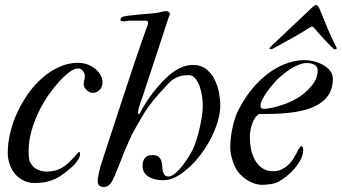

<svg xmlns="http://www.w3.org/2000/svg" viewBox="-20 -729 1374 772"><path d="M294.4 -476.6Q308.6 -476.6 323 -472.7Q337.4 -468.8 350.1 -461.2Q362.8 -453.6 372.8 -442.9Q382.8 -432.1 388.2 -418.9Q390.6 -413.6 391.4 -407.2Q392.1 -400.9 392.1 -395.5Q392.1 -379.4 380.4 -367.4Q368.7 -355.5 351.6 -355.5Q346.2 -355.5 340.1 -358.6Q334 -361.8 328.6 -366.7Q323.2 -371.6 319.8 -377.7Q316.4 -383.8 316.4 -389.6Q316.4 -397.9 318.8 -406.2Q321.3 -414.6 321.3 -423.3Q321.3 -430.7 317.9 -436.5Q315.4 -441.9 309.8 -447.8Q304.2 -453.6 293.5 -453.6Q284.7 -453.6 275.6 -449.2Q266.6 -444.8 257.8 -438.2Q249 -431.6 240.7 -423.8Q232.4 -416 226.1 -409.7Q200.7 -383.3 177 -349.6Q153.3 -315.9 135.3 -278.3Q117.2 -240.7 106.2 -201.2Q95.2 -161.6 95.2 -123.5Q95.2 -107.9 96.4 -93.8Q97.7 -79.6 106 -68.4Q117.2 -52.7 133.8 -45.9Q150.4 -39.1 166 -39.1Q185.5 -39.1 200.7 -43Q215.8 -46.9 228.8 -54.4Q241.7 -62 253.9 -73Q266.1 -84 279.3 -98.6Q283.7 -104 288.1 -109.1Q292.5 -114.3 296.9 -118.2Q300.8 -118.2 301.3 -113.5Q301.8 -108.9 301.8 -105.5Q301.8 -103 300 -98.4Q298.3 -93.8 294.7 -87.6Q291 -81.5 285.6 -74.7Q280.3 -67.9 273.4 -61.5Q254.4 -44.4 237.8 -31.7Q221.2 -19 203.6 -10.5Q186 -2 166 2.4Q146 6.8 119.6 6.8Q94.2 6.8 74 -3.4Q53.7 -13.7 39.8 -30.5Q25.9 -47.4 18.6 -69.3Q11.2 -91.3 11.2 -114.7Q11.2 -154.3 21.5 -196.5Q31.7 -238.8 50.5 -278.8Q69.3 -318.8 95.2 -355Q121.1 -391.1 152.6 -418Q184.1 -444.8 220 -460.7Q255.9 -476.6 294.4 -476.6Z M373 0Q373 -10.3 376.2 -27.6Q379.4 -44.9 384.8 -62.5Q391.6 -83.5 401.6 -114.5Q411.6 -145.5 424.1 -183.3Q436.5 -221.2 450.4 -263.7Q464.4 -306.2 478.5 -349.1Q492.7 -392.1 506.6 -434.1Q520.5 -476.1 533 -512.7Q545.4 -549.3 555.9 -579.1Q566.4 -608.9 573.2 -627.4Q575.7 -632.8 575.7 -636.2Q575.7 -646 565.9 -646H498Q492.7 -645 488.5 -644Q484.4 -643.1 478.5 -643.1Q475.6 -643.1 470 -644Q464.4 -645 464.4 -651.4Q464.4 -653.8 467 -657Q469.7 -660.2 475.1 -662.1Q487.3 -665 506.6 -667.2Q525.9 -669.4 544.9 -671.1Q564 -672.9 579.6 -674.1Q595.2 -675.3 600.1 -675.8Q612.3 -676.8 625 -680.4Q637.7 -684.1 650.4 -684.1Q654.3 -684.1 658.7 -680.7Q663.1 -677.2 663.1 -670.9Q663.1 -669.4 661.1 -666Q659.2 -662.6 657.7 -658.2Q653.3 -645 645.5 -620.8Q637.7 -596.7 627.9 -566.9Q618.2 -537.1 607.2 -503.9Q596.2 -470.7 585.9 -439.5Q575.7 -408.2 566.9 -381.3Q558.1 -354.5 552.2 -336.9Q546.4 -321.3 542 -308.1Q537.6 -294.9 534.7 -276.9Q534.7 -274.4 535.9 -272Q537.1 -269.5 540.5 -269.5Q550.3 -289.6 562.3 -308.8Q574.2 -328.1 586.9 -345.5Q599.6 -362.8 612.1 -377.4Q624.5 -392.1 634.8 -402.8Q644.5 -412.6 657.2 -424.1Q669.9 -435.5 685.1 -445.3Q700.2 -455.1 718.3 -461.4Q736.3 -467.8 756.8 -467.8Q788.1 -467.8 809.1 -451.2Q830.1 -434.6 842.5 -409.9Q855 -385.3 860.4 -356.9Q865.7 -328.6 865.7 -305.2Q865.7 -272.5 853.8 -234.9Q841.8 -197.3 821.8 -160.9Q801.8 -124.5 774.9 -92.3Q748 -60.1 718.8 -38.1Q700.2 -23.4 679.7 -13.9Q659.2 -4.4 634.8 -4.4Q621.1 -4.4 606.7 -7.3Q592.3 -10.3 580.3 -16.8Q568.4 -23.4 560.8 -34.4Q553.2 -45.4 553.2 -61.5Q553.2 -81.5 562.7 -93.5Q572.3 -105.5 592.8 -105.5Q608.9 -105.5 616.9 -99.1Q625 -92.8 628.2 -83.3Q631.3 -73.7 632.1 -62.5Q632.8 -51.3 634.8 -41.7Q636.7 -32.2 641.4 -25.9Q646 -19.5 657.7 -19.5Q668 -19.5 680.7 -29.1Q693.4 -38.6 706.5 -54.2Q719.7 -69.8 732.7 -89.4Q745.6 -108.9 755.9 -129.4Q763.2 -145.5 770.5 -168.5Q777.8 -191.4 783.2 -215.6Q788.6 -239.7 792 -262.9Q795.4 -286.1 795.4 -303.2Q795.4 -321.3 792.2 -343Q789.1 -364.7 782.2 -383.3Q775.4 -401.9 764.6 -414.3Q753.9 -426.8 738.8 -426.8Q718.8 -426.8 704.8 -422.9Q690.9 -418.9 679.9 -412.1Q668.9 -405.3 659.7 -395.8Q650.4 -386.2 640.1 -375Q618.2 -351.6 597.4 -326.4Q576.7 -301.3 559.6 -273.9Q543.9 -247.1 527.1 -218.3Q510.3 -189.5 499 -163.1Q482.4 -126.5 469 -91.3Q455.6 -56.2 439.9 -19.5Q436 -10.7 432.1 -3.2Q428.2 4.4 423.1 10.3Q418 16.1 411.9 19.5Q405.8 22.9 397.5 22.9Q387.7 22.9 380.4 17.8Q373 12.7 373 0Z M1027.3 -304.2Q1027.3 -291.5 1039.6 -291.5Q1056.6 -291.5 1076.9 -296.4Q1097.2 -301.3 1112.8 -306.6Q1133.8 -312.5 1159.2 -325.4Q1184.6 -338.4 1206.3 -356.7Q1228 -375 1242.7 -397.5Q1257.3 -419.9 1257.3 -445.8Q1257.3 -461.4 1244.4 -468.5Q1231.4 -475.6 1214.8 -475.6Q1199.7 -475.6 1184.1 -469.7Q1168.5 -463.9 1153.8 -455.1Q1139.2 -446.3 1126.2 -436Q1113.3 -425.8 1103.5 -417.5Q1094.7 -409.7 1081.8 -395.3Q1068.8 -380.9 1056.9 -364.5Q1044.9 -348.1 1036.1 -331.8Q1027.3 -315.4 1027.3 -304.2ZM1022.5 -270.5Q1012.2 -265.6 1004.9 -254.2Q997.6 -242.7 992.9 -228.8Q988.3 -214.8 986.3 -200.4Q984.4 -186 984.4 -175.8Q984.4 -153.3 989.3 -129.4Q994.1 -105.5 1005.1 -85.7Q1016.1 -65.9 1034.2 -53.2Q1052.2 -40.5 1078.1 -40.5Q1098.1 -40.5 1113.3 -48.1Q1128.4 -55.7 1139.9 -66.7Q1151.4 -77.6 1159.4 -90.8Q1167.5 -104 1173.3 -115Q1179.2 -126 1183.3 -133.5Q1187.5 -141.1 1191.4 -141.1Q1195.8 -141.1 1197.5 -136Q1199.2 -130.9 1199.2 -125Q1198.7 -106.4 1189 -87.6Q1179.2 -68.8 1164.6 -51.8Q1149.9 -34.7 1132.6 -20.8Q1115.2 -6.8 1100.1 1.5Q1094.2 4.9 1085.9 7.3Q1077.6 9.8 1068.4 11.2Q1059.1 12.7 1050 13.4Q1041 14.2 1034.2 14.2Q1019 14.2 1002.7 8.8Q986.3 3.4 971.2 -6.6Q956.1 -16.6 943.6 -30.3Q931.2 -43.9 923.8 -61Q920.4 -67.4 917.2 -76.9Q914.1 -86.4 911.4 -96.7Q908.7 -106.9 907.2 -117.4Q905.8 -127.9 905.8 -136.7Q905.8 -168.9 912.6 -204.8Q919.4 -240.7 932.1 -272.9Q936 -282.2 942.4 -294.2Q948.7 -306.2 956.8 -319.1Q964.8 -332 973.6 -345Q982.4 -357.9 991.2 -368.2Q1009.8 -391.6 1033.4 -413.1Q1057.1 -434.6 1084.5 -451.2Q1111.8 -467.8 1142.3 -477.5Q1172.9 -487.3 1205.6 -487.3Q1221.2 -487.3 1240.7 -482.7Q1260.3 -478 1277.6 -468.8Q1294.9 -459.5 1306.6 -445.3Q1318.4 -431.2 1318.4 -412.1Q1318.4 -376.5 1304 -352.3Q1289.6 -328.1 1265.4 -312.5Q1241.2 -296.9 1210.2 -288.3Q1179.2 -279.8 1146.5 -275.9Q1113.8 -272 1081.3 -271.2Q1048.8 -270.5 1022.5 -270.5ZM1334 -535.2Q1334 -533.7 1332.8 -532.2Q1331.5 -530.8 1328.1 -530.8Q1324.2 -530.8 1322.5 -531.5Q1320.8 -532.2 1317.9 -535.6Q1306.2 -547.4 1296.9 -557.1Q1287.6 -566.9 1279.1 -575.9Q1270.5 -585 1262.5 -594.2Q1254.4 -603.5 1245.1 -614.3Q1242.7 -617.7 1240.2 -619.9Q1237.8 -622.1 1234.4 -622.1Q1231.9 -622.1 1229 -620.4Q1226.1 -618.7 1222.2 -616.2Q1201.7 -603 1184.6 -593Q1167.5 -583 1151.1 -574Q1134.8 -564.9 1118.2 -555.9Q1101.6 -546.9 1081.5 -535.6Q1079.1 -533.7 1075.2 -532.5Q1071.3 -531.2 1067.4 -531.2Q1063.5 -531.2 1063.5 -534.2Q1063.5 -535.6 1066.4 -539.6L1224.1 -688.5Q1227.1 -691.4 1230.7 -694.8Q1234.4 -698.2 1238 -701.4Q1241.7 -704.6 1245.4 -706.8Q1249 -709 1251.5 -709Q1253.9 -709 1256.6 -706.1Q1259.3 -703.1 1261.7 -699.2Q1264.2 -695.3 1266.1 -690.9Q1268.1 -686.5 1269 -683.6Q1284.2 -645.5 1298.8 -610.6Q1313.5 -575.7 1332 -540.5Z"/></svg>

Font: IM FELL French Canon
Style: Italic
Weight: 400
Italic angle: -17°
Designer: Igino Marini
Foundry: Igino Marini
Version: 3.00